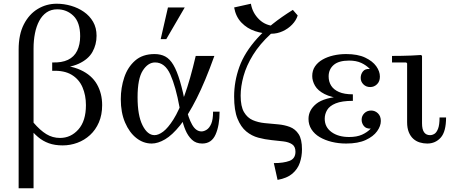

<svg xmlns="http://www.w3.org/2000/svg" viewBox="-20 -760 2413 1030"><path d="M80 250V-494Q80 -575 108 -629.5Q136 -684 182.5 -712Q229 -740 284 -740Q323 -740 361 -729Q399 -718 430 -696.5Q461 -675 479.5 -643Q498 -611 498 -568Q498 -521 476 -481.5Q454 -442 402 -418Q350 -394 260 -394V-425Q311 -423 344.5 -439Q378 -455 394 -488Q410 -521 410 -566Q410 -640 374 -675Q338 -710 287 -710Q254 -710 230 -693.5Q206 -677 190.5 -648Q175 -619 167.5 -581Q160 -543 160 -500V250ZM316 20Q274 20 242 8.5Q210 -3 184 -25Q158 -47 133 -79L160 -102Q195 -61 228.5 -40.5Q262 -20 302 -20Q360 -20 400.5 -65.5Q441 -111 441 -196Q441 -249 422.5 -292Q404 -335 364 -359Q324 -383 260 -380V-412Q353 -412 412.5 -384.5Q472 -357 500 -308Q528 -259 528 -196Q528 -144 510.5 -103.5Q493 -63 463 -35.5Q433 -8 395 6Q357 20 316 20Z M794 10Q749 10 711.5 -19.5Q674 -49 651 -102.5Q628 -156 628 -228Q628 -289 646.5 -344.5Q665 -400 705 -435Q745 -470 809 -470Q842 -470 866.5 -457Q891 -444 910 -412Q929 -380 945.5 -324.5Q962 -269 978 -185H943Q923 -295 894 -360Q865 -425 812 -425Q774 -425 746 -381.5Q718 -338 718 -238Q718 -141 744.5 -88Q771 -35 809 -35Q830 -35 855.5 -54Q881 -73 910.5 -119.5Q940 -166 970 -249Q1000 -332 1030 -460H1130Q1081 -323 1035 -232Q989 -141 946.5 -88Q904 -35 865.5 -12.5Q827 10 794 10ZM1065 10Q1031 10 1009.5 -10.5Q988 -31 975 -62Q962 -93 955 -126.5Q948 -160 943 -185H978Q990 -128 1010.5 -91.5Q1031 -55 1061 -55Q1074 -55 1088.5 -64Q1103 -73 1113 -95.5Q1123 -118 1123 -161H1158Q1158 -87 1136.5 -38.5Q1115 10 1065 10ZM842 -550 881 -720H971L872 -550Z M1469 205 1449 115Q1501 115 1533 103Q1565 91 1565 54Q1565 26 1547 14Q1529 2 1500 -1.5Q1471 -5 1436 -8.5Q1401 -12 1365.5 -21.5Q1330 -31 1301 -55Q1272 -79 1254 -123.5Q1236 -168 1236 -242Q1236 -323 1264 -401Q1292 -479 1361 -555.5Q1430 -632 1551 -707L1577 -677Q1491 -632 1432 -577.5Q1373 -523 1337.5 -465.5Q1302 -408 1286.5 -352Q1271 -296 1271 -247Q1271 -189 1289 -158.5Q1307 -128 1336 -115.5Q1365 -103 1400.5 -99.5Q1436 -96 1471 -93Q1506 -90 1535 -79Q1564 -68 1582 -40.5Q1600 -13 1600 41Q1600 79 1588.5 113Q1577 147 1548.5 171.5Q1520 196 1469 205ZM1435 -579Q1390 -579 1348 -593Q1306 -607 1275.5 -638.5Q1245 -670 1236 -720L1326 -740Q1334 -691 1370.5 -655.5Q1407 -620 1463 -620L1577 -677Q1569 -651 1547.5 -628.5Q1526 -606 1496.5 -592.5Q1467 -579 1435 -579Z M1635 -122Q1635 -169 1676.5 -203Q1718 -237 1821 -244V-230Q1757 -237 1721 -255.5Q1685 -274 1670 -300Q1655 -326 1655 -352Q1655 -382 1670 -404Q1685 -426 1710.5 -440.5Q1736 -455 1768.5 -462.5Q1801 -470 1837 -470Q1899 -470 1939 -451Q1979 -432 1998.5 -404.5Q2018 -377 2018 -349Q2018 -323 2002.5 -308Q1987 -293 1966 -293Q1944 -293 1929.5 -307.5Q1915 -322 1915 -342Q1915 -362 1927 -377Q1939 -392 1964 -390Q1945 -410 1918 -422.5Q1891 -435 1853 -435Q1797 -435 1770 -411.5Q1743 -388 1743 -350Q1743 -322 1756.5 -300.5Q1770 -279 1798.5 -266.5Q1827 -254 1873 -254V-219Q1814 -219 1781 -205.5Q1748 -192 1735 -170Q1722 -148 1722 -123Q1722 -78 1758.5 -51.5Q1795 -25 1853 -25Q1894 -25 1922 -37.5Q1950 -50 1969 -70Q1944 -69 1932 -84Q1920 -99 1920 -118Q1920 -138 1934.5 -152.5Q1949 -167 1971 -167Q1992 -167 2007.5 -152Q2023 -137 2023 -111Q2023 -84 2003 -56Q1983 -28 1942 -9Q1901 10 1837 10Q1796 10 1759.5 1Q1723 -8 1695 -24.5Q1667 -41 1651 -66Q1635 -91 1635 -122Z M2272 10Q2251 10 2231.5 4Q2212 -2 2197 -15.5Q2182 -29 2173 -51Q2164 -73 2164 -105V-420L2159 -425H2083V-460Q2109 -460 2135 -460.5Q2161 -461 2187 -462Q2213 -463 2239 -465L2244 -460V-99Q2244 -66 2255 -50.5Q2266 -35 2287 -35Q2299 -35 2310.5 -42Q2322 -49 2330 -69.5Q2338 -90 2338 -130H2373Q2373 -54 2344.5 -22Q2316 10 2272 10Z"/></svg>

Font: Brygada 1918
Style: Regular
Weight: 400
Designer: Mateusz Machalski | Borys Kosmynka | Przemek Hoffer
Foundry: NIEPODLEGLA 2018
Version: Version 3.006